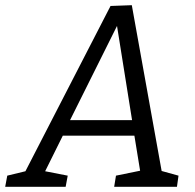

<svg xmlns="http://www.w3.org/2000/svg" viewBox="-56 -720 750 740"><path d="M205 -43 197 0H-36L-28 -43L42 -60L370 -697L452 -700L567 -61L632 -43L626 0H384L391 -43L484 -62L462 -197H186L118 -60ZM214 -257H453L395 -620Z"/></svg>

Font: Bitter
Style: Italic
Weight: 400
Italic angle: -9°
Designer: Sol Matas, and Bitter project Authors
Foundry: Sol Matas
Version: Version 2.001